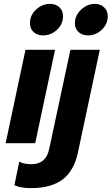

<svg xmlns="http://www.w3.org/2000/svg" viewBox="-20 -736 574 987"><path d="M134 -617Q134 -658 165.5 -687Q197 -716 237 -716Q267 -716 285.5 -698.5Q304 -681 304 -653Q304 -612 273 -583Q242 -554 202 -554Q171 -554 152.5 -571.5Q134 -589 134 -617ZM365 -617Q365 -656 396.5 -686Q428 -716 468 -716Q497 -716 515.5 -698Q534 -680 534 -652Q534 -612 503 -583Q472 -554 433 -554Q402 -554 383.5 -571.5Q365 -589 365 -617ZM111 -480H263L161 0H9ZM54 216 79 95Q102 108 142 108Q217 108 233 29L342 -480H493L381 46Q361 142 302 186.5Q243 231 140 231Q84 231 54 216Z"/></svg>

Font: Prompt Semibold
Style: Italic
Weight: 600
Italic angle: -12°
Designer: Katatrad Team
Foundry: CadsonDemak
Version: Version 1.000